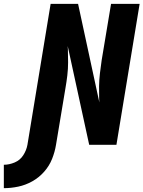

<svg xmlns="http://www.w3.org/2000/svg" viewBox="-143 -755 748 1001"><path d="M-123 226Q-86 226 -48 218Q-10 210 25 190.5Q60 171 87 140.5Q114 110 128.5 73.5Q143 37 149 0L198 -294Q204 -328 208 -362Q212 -396 212 -429.5Q212 -463 211 -497L210 -515L322 0H464L585 -735H436L387 -441Q382 -407 378 -373Q374 -339 373.5 -305.5Q373 -272 374 -238L375 -221L264 -735H121L0 0Q-5 28 -21.5 54Q-38 80 -66.5 92Q-95 104 -123 104Z"/></svg>

Font: Iosevka Sparkle Heavy Oblique
Style: Regular
Weight: 900
Italic angle: -9°
Designer: Belleve Invis
Foundry: Belleve Invis
Version: Version 4.5.0; ttfautohint (v1.8.3)